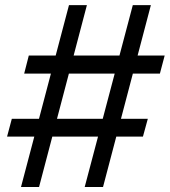

<svg xmlns="http://www.w3.org/2000/svg" viewBox="-20 -748 679 768"><path d="M318.8 0 511.2 -727.5H583.5L392.1 0ZM8.3 -201.7 27.3 -272.9H571.3L551.8 -201.7ZM64 0 255.9 -727.5H327.6L136.2 0ZM76.7 -453.6 95.2 -525.9H638.7L619.6 -453.6Z"/></svg>

Font: Inter 24pt
Style: Italic
Weight: 400
Italic angle: -9.3988°
Designer: Rasmus Andersson
Foundry: rsms
Version: Version 4.001;git-66647c0bb